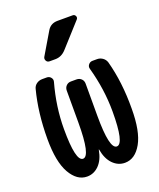

<svg xmlns="http://www.w3.org/2000/svg" viewBox="-143 -853 786 950"><g transform="rotate(-20 250.0 -378.0)"><path d="M150.4 9.8Q97.7 9.8 63 -50.8Q28.3 -111.3 28.3 -231.4Q28.3 -370.1 58.6 -485.4Q62.5 -501 75.7 -510.3Q88.9 -519.5 105.5 -519.5H129.9Q142.6 -519.5 150.9 -509.3Q159.2 -499 155.3 -486.3Q122.1 -367.2 122.1 -250Q122.1 -80.1 161.1 -80.1Q200.2 -80.1 200.2 -255.9V-424.8Q200.2 -439.5 210 -449.7Q219.7 -460 235.4 -460H264.6Q279.3 -460 289.6 -450.2Q299.8 -440.4 299.8 -424.8V-255.9Q299.8 -80.1 338.9 -80.1Q377.9 -80.1 377.9 -250Q377.9 -367.2 344.7 -486.3Q340.8 -499 349.1 -509.3Q357.4 -519.5 370.1 -519.5H394.5Q410.2 -519.5 423.3 -510.3Q436.5 -501 441.4 -485.4Q472.7 -370.1 471.7 -231.4Q471.7 -111.3 437.5 -50.8Q403.3 9.8 349.6 9.8Q313.5 9.8 286.6 -17.6Q259.8 -44.9 251 -94.7Q251 -96.7 250 -96.7Q249 -96.7 249 -94.7Q240.2 -44.9 213.4 -17.6Q186.5 9.8 150.4 9.8ZM275.4 -764.6H355.5Q365.2 -764.6 369.6 -755.4Q374 -746.1 367.2 -738.3L257.8 -617.2Q233.4 -589.8 200.2 -589.8H169.9Q158.2 -589.8 152.8 -600.1Q147.5 -610.4 153.3 -620.1L221.7 -735.4Q239.3 -764.6 275.4 -764.6Z"/></g></svg>

Font: Rounded-L Mgen+ 1m medium
Style: Regular
Weight: 500
Designer: [Source Han Sans]
Ryoko NISHIZUKA  (kana & ideographs); Paul D. Hunt (Latin, Greek & Cyrillic); Wenlong ZHANG  (bopomofo
Version: Version 1.059.20150602